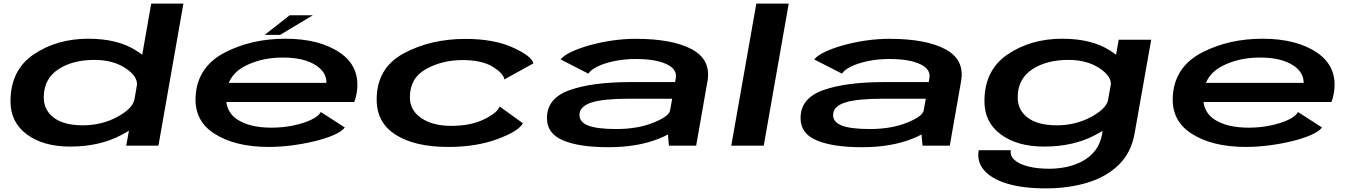

<svg xmlns="http://www.w3.org/2000/svg" viewBox="-20 -805 7464 1061"><path d="M677.5 0 692.5 -82.5Q674 -71.5 652.5 -60Q531 5 368 5Q219.5 5 128.8 -62Q38 -129 38 -245Q38 -417.5 166 -504.2Q294 -591 468 -591Q630.5 -591 731.5 -526Q751 -514 766 -502.5L815.5 -785H993.5L855.5 0ZM722.5 -253 737 -336.5Q739.5 -384 675.5 -427Q605.5 -474 501.5 -474Q382.5 -474 303.5 -422.8Q224.5 -371.5 222 -274Q219 -200 275.2 -156.2Q331.5 -112.5 438 -112.5Q542 -112.5 628 -159Q710.5 -203.5 722.5 -253Z M1465.5 7Q1276 7 1161 -68.8Q1046 -144.5 1062.5 -291Q1079 -441.5 1225.2 -516.2Q1371.5 -591 1557 -591Q1746 -591 1859.5 -513Q1973 -435 1951.5 -293.5Q1946 -260.5 1937 -241.5H1230.5Q1238.5 -181 1288.5 -146.5Q1357.5 -99.5 1481 -99.5Q1543 -99.5 1600.5 -111.5Q1658 -123.5 1699.2 -143Q1740.5 -162.5 1753 -186L1885.5 -100.5Q1869 -78.5 1824.5 -59Q1780 -39.5 1719.2 -24.8Q1658.5 -10 1592.2 -1.5Q1526 7 1465.5 7ZM1244 -347H1784Q1784.5 -405.5 1726.5 -443.5Q1660.5 -487 1543 -487Q1423.5 -487 1332 -439Q1268.5 -405.5 1244 -347ZM1443 -612.5 1580.5 -720.5H1708.5L1528.5 -612.5Z M2457.5 7Q2273 7 2167.2 -59.8Q2061.5 -126.5 2061.5 -254.5Q2061.5 -429 2210 -509.5Q2358.5 -590 2553 -590Q2707 -590 2811.5 -543.5Q2916 -497 2928 -455L2767 -366Q2763 -399 2703 -436Q2643 -473 2536.5 -473Q2423 -473 2334 -423.2Q2245 -373.5 2245 -267.5Q2245 -195.5 2308 -152.5Q2371 -109.5 2474 -109.5Q2580.5 -109.5 2654.5 -145.5Q2728.5 -181.5 2741 -216.5L2869.5 -124Q2846.5 -80 2729 -36.5Q2611.5 7 2457.5 7Z M3676.5 0 3671 -62Q3648.5 -49.5 3620.5 -38.5Q3502.5 8.5 3342 8.5Q3180 8.5 3090.2 -29.8Q3000.5 -68 3002.5 -155.5Q3004 -263.5 3129.2 -307.5Q3254.5 -351.5 3467 -351.5H3710.5L3714.5 -373Q3723 -423 3662.2 -451Q3601.5 -479 3493.5 -479Q3430.5 -479 3375.2 -467.5Q3320 -456 3282 -437.5Q3244 -419 3231.5 -398L3078 -476.5Q3094 -497.5 3136.2 -517.8Q3178.5 -538 3237 -554.5Q3295.5 -571 3361.8 -580.8Q3428 -590.5 3492.5 -590.5Q3695.5 -590.5 3803 -532.8Q3910.5 -475 3889.5 -356L3827 0ZM3682.5 -193 3694.5 -259.5H3456Q3317.5 -259.5 3252 -239.5Q3186.5 -219.5 3182.5 -175.5Q3178.5 -132.5 3227.8 -112.2Q3277 -92 3385.5 -92Q3503.5 -92 3590.5 -127Q3675.5 -161.5 3682.5 -193Z M4021 0 4159.5 -785H4338.5L4200.5 0Z M5078 0 5072.5 -62Q5050 -49.5 5022 -38.5Q4904 8.5 4743.5 8.5Q4581.5 8.5 4491.8 -29.8Q4402 -68 4404 -155.5Q4405.5 -263.5 4530.8 -307.5Q4656 -351.5 4868.5 -351.5H5112L5116 -373Q5124.5 -423 5063.8 -451Q5003 -479 4895 -479Q4832 -479 4776.8 -467.5Q4721.5 -456 4683.5 -437.5Q4645.5 -419 4633 -398L4479.5 -476.5Q4495.5 -497.5 4537.8 -517.8Q4580 -538 4638.5 -554.5Q4697 -571 4763.2 -580.8Q4829.5 -590.5 4894 -590.5Q5097 -590.5 5204.5 -532.8Q5312 -475 5291 -356L5228.5 0ZM5084 -193 5096 -259.5H4857.5Q4719 -259.5 4653.5 -239.5Q4588 -219.5 4584 -175.5Q4580 -132.5 4629.2 -112.2Q4678.5 -92 4787 -92Q4905 -92 4992 -127Q5077 -161.5 5084 -193Z M5758.5 236Q5631.5 236 5545 209.5Q5458.5 183 5417.8 135.5Q5377 88 5388.5 25H5566Q5560.5 56.5 5586.8 79.5Q5613 102.5 5662.8 115Q5712.5 127.5 5777.5 127.5Q5826 127.5 5873.8 117.5Q5921.5 107.5 5962.5 85.2Q6003.5 63 6032 26.5Q6060.5 -10 6070 -63L6073.5 -82Q6055.5 -71 6034.5 -60Q5913 5 5750 5Q5601.5 5 5510.8 -62Q5420 -129 5420 -245Q5420 -417.5 5548 -504.2Q5676 -591 5850 -591Q6012.5 -591 6113.5 -526Q6132.5 -514 6147.5 -502.5L6162 -585.5H6341.5L6250 -68.5Q6231.5 38 6162.8 105.2Q6094 172.5 5989.5 204.2Q5885 236 5758.5 236ZM6119 -341Q6118.5 -386 6057.5 -427Q5987.5 -474 5883.5 -474Q5764.5 -474 5685.5 -422.8Q5606.5 -371.5 5604 -274Q5601 -200 5657.2 -156.2Q5713.5 -112.5 5820 -112.5Q5924 -112.5 6010 -159Q6086.5 -200.5 6102 -246Z M6865.5 7Q6676 7 6561 -68.8Q6446 -144.5 6462.5 -291Q6479 -441.5 6625.2 -516.2Q6771.5 -591 6957 -591Q7146 -591 7259.5 -513Q7373 -435 7351.5 -293.5Q7346 -260.5 7337 -241.5H6630.5Q6638.5 -181 6688.5 -146.5Q6757.5 -99.5 6881 -99.5Q6943 -99.5 7000.5 -111.5Q7058 -123.5 7099.2 -143Q7140.5 -162.5 7153 -186L7285.5 -100.5Q7269 -78.5 7224.5 -59Q7180 -39.5 7119.2 -24.8Q7058.5 -10 6992.2 -1.5Q6926 7 6865.5 7ZM6644 -347H7184Q7184.5 -405.5 7126.5 -443.5Q7060.5 -487 6943 -487Q6823.5 -487 6732 -439Q6668.5 -405.5 6644 -347Z"/></svg>

Font: Anybody UltraExpanded SemiBold
Style: Italic
Weight: 600
Width: 9
Italic angle: -10°
Designer: Tyler Finck
Foundry: Etcetera Type Company
Version: Version 1.010; ttfautohint (v1.8.3) -l 8 -r 50 -G 200 -x 14 